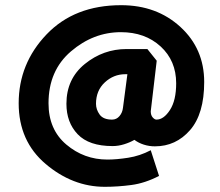

<svg xmlns="http://www.w3.org/2000/svg" viewBox="-20 -623 849 740"><path d="M584 -389 561 -194Q561 -179 568.5 -170.5Q576 -162 583 -162Q611 -162 635 -199Q659 -236 659 -302Q659 -389 599 -444Q539 -499 446 -499Q340 -499 253.5 -425Q167 -351 167 -225Q167 -124 235.5 -66Q304 -8 394 -8Q429 -8 474 -15Q519 -22 561 -44L593 55Q539 83 486.5 90Q434 97 384 97Q260 97 156 9Q52 -79 52 -225Q52 -378 159.5 -490.5Q267 -603 447 -603Q584 -603 675.5 -519Q767 -435 767 -307Q767 -184 712.5 -121.5Q658 -59 577 -59Q555 -59 534.5 -65.5Q514 -72 498 -84Q481 -74 458.5 -67Q436 -60 414 -60Q323 -60 279.5 -105.5Q236 -151 236 -223Q236 -319 307 -376.5Q378 -434 468 -434H548ZM350 -223Q350 -201 364 -181.5Q378 -162 412 -162Q429 -162 440.5 -175.5Q452 -189 454 -208L471 -337H463Q418 -337 384 -305.5Q350 -274 350 -223Z"/></svg>

Font: Palanquin Dark
Style: Regular
Weight: 400
Designer: Pria Ravichandran
Version: Version 1.001